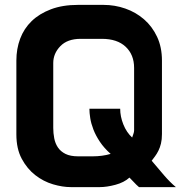

<svg xmlns="http://www.w3.org/2000/svg" viewBox="-20 -716 755 786"><path d="M601 -58Q627 -27 651.5 1.5Q676 30 700 50H549L538 40L510 11Q488 31 452.5 40.5Q417 50 388 50H270Q236 50 197 38.5Q158 27 124.5 1Q91 -25 69 -66Q47 -107 47 -166V-468Q47 -516 62.5 -557.5Q78 -599 109.5 -629.5Q141 -660 188.5 -678Q236 -696 299 -696H404Q450 -696 493 -681Q536 -666 569.5 -637Q603 -608 623 -565.5Q643 -523 643 -468V-167Q643 -145 639 -128.5Q635 -112 628.5 -99Q622 -86 614.5 -76Q607 -66 601 -58ZM359 -76Q399 -76 433 -86Q406 -110 389 -135.5Q372 -161 362.5 -185.5Q353 -210 349.5 -232Q346 -254 346 -271H472Q472 -239 485 -206.5Q498 -174 521 -153Q523 -159 526 -167.5Q529 -176 529 -182V-438Q529 -492 494.5 -524.5Q460 -557 397 -557H310Q256 -557 227 -527Q198 -497 198 -458V-192Q198 -171 202 -150Q206 -129 217 -112.5Q228 -96 248 -86Q268 -76 300 -76Z"/></svg>

Font: BM HANNA Pro
Style: Regular
Weight: 400
Designer: Woowa Brothers : Cheoljun Lim; Soyoung Lee; & Sandoll : Jooyeon Kang;
Foundry: Sandoll Communications Inc.
Version: Version 1.000;PS 1;hotconv 16.6.51;makeotf.lib2.5.65220